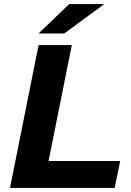

<svg xmlns="http://www.w3.org/2000/svg" viewBox="-20 -921 644 941"><path d="M169 -700H332L218 -132H569L542 0H29ZM319 -901H491L295 -757H169Z"/></svg>

Font: Idrija
Style: Bold Italic
Weight: 700
Italic angle: -11.3°
Designer: Julieta Ulanovsky
Foundry: Julieta Ulanovsky
Version: Version 7.200